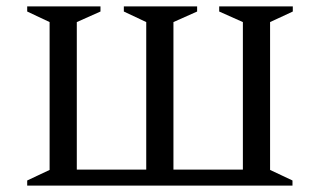

<svg xmlns="http://www.w3.org/2000/svg" viewBox="-20 -580 1000 600"><path d="M294 -560V-544L220 -511V-50H437V-511L367 -544V-560H596V-544L522 -511V-50H739V-511L665 -544V-560H895V-544L824 -511V-49L894 -16V0H65V-16L135 -49V-511L65 -544V-560Z"/></svg>

Font: Spectral SC
Style: Regular
Weight: 400
Designer: Jean-Baptiste Levee
Foundry: Production Type
Version: Version 2.001